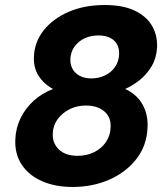

<svg xmlns="http://www.w3.org/2000/svg" viewBox="-20 -732 665 764"><path d="M269 12Q201 12 148.5 -10.5Q96 -33 67 -76Q38 -119 41 -179Q43 -223 62 -262Q81 -301 114 -331Q147 -361 191 -378Q154 -398 133.5 -430.5Q113 -463 115 -506Q117 -565 154 -611.5Q191 -658 253.5 -685Q316 -712 396 -712Q469 -712 515.5 -690Q562 -668 584.5 -630Q607 -592 605 -544Q603 -502 584 -469.5Q565 -437 536.5 -414Q508 -391 478 -378Q524 -357 547 -316.5Q570 -276 567 -223Q564 -152 522.5 -99Q481 -46 414.5 -17Q348 12 269 12ZM289 -112Q326 -112 355.5 -127Q385 -142 402 -167.5Q419 -193 420 -224Q423 -264 396 -288Q369 -312 322 -312Q286 -312 257 -297.5Q228 -283 209.5 -258Q191 -233 190 -201Q188 -163 214 -137.5Q240 -112 289 -112ZM344 -420Q373 -420 398 -432Q423 -444 438 -466Q453 -488 454 -516Q455 -540 445 -557Q435 -574 416 -582.5Q397 -591 372 -591Q341 -591 316.5 -579.5Q292 -568 276.5 -546.5Q261 -525 260 -497Q259 -462 282 -441Q305 -420 344 -420Z"/></svg>

Font: DM Sans 28pt Black
Style: Italic
Weight: 900
Italic angle: -10°
Version: Version 4.004;gftools[0.9.30]